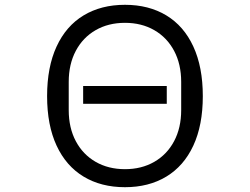

<svg xmlns="http://www.w3.org/2000/svg" viewBox="-20 -766 1040 799"><path d="M176 -366Q176 -487 215.5 -572.5Q255 -658 328 -702Q401 -746 500 -746Q599 -746 672 -702Q745 -658 784.5 -572.5Q824 -487 824 -366Q824 -245 784.5 -160Q745 -75 672 -31Q599 13 500 13Q401 13 328 -31Q255 -75 215.5 -160Q176 -245 176 -366ZM734 -308V-425Q734 -499 704.5 -554.5Q675 -610 622 -640.5Q569 -671 500 -671Q431 -671 378 -640.5Q325 -610 295.5 -554.5Q266 -499 266 -425V-308Q266 -234 295.5 -178.5Q325 -123 378 -92.5Q431 -62 500 -62Q569 -62 622 -92.5Q675 -123 704.5 -178.5Q734 -234 734 -308ZM674 -334H326V-408H674Z"/></svg>

Font: IBM Plex Sans JP
Style: Regular
Weight: 400
Designer: Mike Abbink; Paul van der Laan; Pieter van Rosmalen; Wujin Sim; Yejin Wi; Jinhee Kim; Boomi Park; Yona Kim; Kichan Ma
Foundry: Sandoll Inc.
Version: Version 1.001